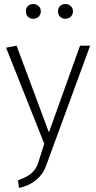

<svg xmlns="http://www.w3.org/2000/svg" viewBox="-20 -711 476 950"><path d="M304 -618Q287 -618 277 -628.5Q267 -639 267 -655Q267 -671 277 -681Q287 -691 304 -691Q319 -691 330 -681Q341 -671 341 -655Q341 -639 330 -628.5Q319 -618 304 -618ZM145 -618Q128 -618 118 -628.5Q108 -639 108 -655Q108 -671 118 -681Q128 -691 145 -691Q160 -691 171 -681Q182 -671 182 -655Q182 -639 171 -628.5Q160 -618 145 -618ZM199 0 10 -475 62 -485 222 -56 376 -485H426L207 112Q192 153 157 181Q122 209 74 219L69 181Q107 168 131 150Q155 132 168 98Z"/></svg>

Font: Palanquin Thin
Style: Regular
Weight: 250
Designer: Pria Ravichandran
Version: Version 1.001